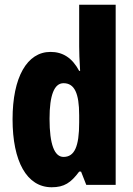

<svg xmlns="http://www.w3.org/2000/svg" viewBox="-20 -780 559 810"><path d="M198 10C251 10 279 -9 314 -56H322L344 0H468V-760H314V-584C314 -562 315 -528 318 -481H314C284 -537 244 -561 193 -561C94 -561 33 -454 33 -277C33 -99 93 10 198 10ZM248 -118C210 -118 189 -170 189 -279C189 -379 209 -429 248 -429C294 -429 314 -387 314 -294V-263C314 -161 294 -118 248 -118Z"/></svg>

Font: Noto Sans Bengali ExtraCondensed ExtraBold
Style: Regular
Weight: 800
Width: 2
Designer: Joana Ranito - Universal Thirst; Jelle Bosma - Monotype Design Team
Foundry: Universal Thirst ehf.
Version: Version 3.000